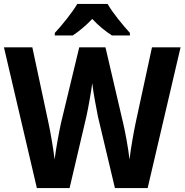

<svg xmlns="http://www.w3.org/2000/svg" viewBox="-20 -954 937 974"><path d="M526 -934H372C347 -891 293 -824 258 -787V-774H349C379 -794 415 -823 448 -858C480 -823 517 -794 548 -774H639V-787C603 -827 551 -889 526 -934ZM896 -714H751L669 -335C658 -283 643 -198 637 -145C631 -200 615 -287 605 -328L515 -714H382L289 -328C280 -287 264 -201 257 -145C251 -197 236 -285 225 -335L144 -714H0L167 0H333L418 -362C427 -402 443 -491 448 -532C453 -484 470 -398 477 -362L563 0H729Z"/></svg>

Font: Noto Sans Myanmar SemiCondensed
Style: Bold
Weight: 700
Width: 4
Designer: Monotype Design Team
Foundry: Monotype Imaging Inc.
Version: Version 2.107